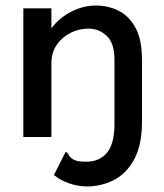

<svg xmlns="http://www.w3.org/2000/svg" viewBox="-20 -493 590 691"><path d="M292 178Q262 178 230.5 167.5Q199 157 174 137L216 54Q223 55 226.5 63.5Q230 72 243 80.5Q256 89 290 89Q339 89 365.5 56Q392 23 392 -46V-277Q392 -338 364 -364Q336 -390 298 -390Q265 -390 234.5 -375Q204 -360 184.5 -332Q165 -304 165 -266V0H64V-463H165V-391Q192 -428 235.5 -450.5Q279 -473 325 -473Q371 -473 408.5 -453.5Q446 -434 468.5 -391.5Q491 -349 491 -278V-56Q491 27 464 78.5Q437 130 391.5 154Q346 178 292 178Z"/></svg>

Font: Inconsolata SemiExpanded SemiBold
Style: Regular
Weight: 600
Width: 6
Monospace: yes
Designer: Raph Levien, Cyreal, Brenton Simpson
Foundry: Raph Levien, Cyreal, Google
Version: Version 3.001; ttfautohint (v1.8.2.53-6de2)